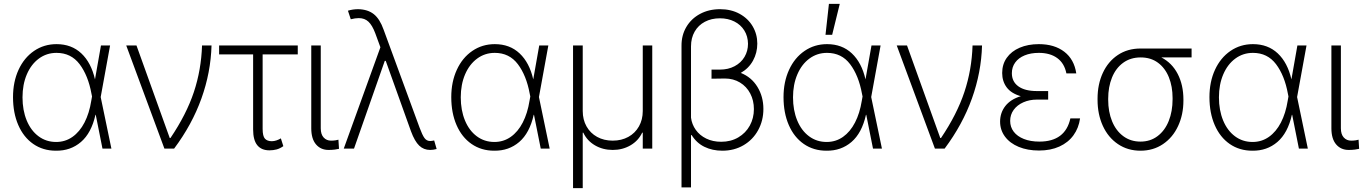

<svg xmlns="http://www.w3.org/2000/svg" viewBox="-20 -764 7007 987"><path d="M46.9 -264.6Q46.9 -343.3 75.4 -405.3Q104 -467.3 155 -502.2Q206.1 -537.1 270.5 -537.1Q347.7 -537.1 398.2 -489.5Q448.7 -441.9 468.3 -356L499 -530.3H545.9L497.6 -265.1L552.7 0H506.8L472.2 -173.8H470.7Q449.7 -80.1 396.2 -34.2Q342.8 11.7 267.6 10.7Q201.2 10.7 151.1 -23.9Q101.1 -58.6 74 -121.1Q46.9 -183.6 46.9 -264.6ZM268.6 -34.2Q315.4 -34.2 352.5 -60.3Q389.6 -86.4 414.3 -134Q439 -181.6 449.2 -246.1L453.1 -268.1L450.2 -282.2Q433.1 -376 389.2 -434.1Q345.2 -492.2 270.5 -492.2Q219.7 -492.2 179.9 -462.9Q140.1 -433.6 117.9 -381.6Q95.7 -329.6 95.7 -263.7Q95.7 -197.3 117.2 -145Q138.7 -92.8 178 -63.5Q217.3 -34.2 268.6 -34.2Z M628.9 -530.3H681.6L852.5 -54.7H856.4Q938.5 -176.3 976.6 -290.8Q1014.6 -405.3 1018.6 -530.3H1067.4Q1063.5 -391.6 1015.4 -257.6Q967.3 -123.5 875 0H825.2Z M1510.7 -484.4H1330.1V-101.6Q1330.1 -64 1342 -51Q1354 -38.1 1377 -38.1Q1388.7 -38.1 1401.1 -42.2Q1413.6 -46.4 1423.8 -52.7L1436.5 -12.7Q1419.4 -0.5 1401.9 4.2Q1384.3 8.8 1365.2 8.8Q1323.7 8.8 1302.5 -17.6Q1281.2 -43.9 1281.2 -98.6V-484.4H1106.4V-530.3H1510.7Z M1628.9 -530.3V-104.5Q1628.9 -73.2 1643.8 -57.1Q1658.7 -41 1681.6 -41Q1694.3 -41 1705.3 -42.7Q1716.3 -44.4 1719.7 -45.9L1722.7 1Q1715.3 2.9 1701.2 4.9Q1687 6.8 1668.9 6.8Q1628.9 6.8 1604.5 -21.7Q1580.1 -50.3 1580.1 -104.5V-530.3Z M2092.8 -88.9 1962.9 -451.2H1958L1799.8 0H1747.1L1935.5 -521L1909.2 -592.8Q1893.6 -634.3 1874 -652.6Q1854.5 -670.9 1824.2 -670.9Q1806.6 -670.9 1783.2 -665L1768.6 -709Q1793.9 -716.8 1821.3 -716.8Q1870.6 -715.8 1901.6 -691.2Q1932.6 -666.5 1952.1 -611.3L2136.7 -108.4Q2150.9 -69.8 2162.1 -54.4Q2173.3 -39.1 2191.4 -39.1Q2195.8 -39.1 2201.2 -40Q2206.5 -41 2211.9 -42L2224.6 2Q2206.5 6.8 2191.4 6.8Q2158.2 6.8 2135 -15.4Q2111.8 -37.6 2092.8 -88.9Z M2299.8 -264.6Q2299.8 -343.3 2328.4 -405.3Q2356.9 -467.3 2408 -502.2Q2459 -537.1 2523.4 -537.1Q2600.6 -537.1 2651.1 -489.5Q2701.7 -441.9 2721.2 -356L2752 -530.3H2798.8L2750.5 -265.1L2805.7 0H2759.8L2725.1 -173.8H2723.6Q2702.6 -80.1 2649.2 -34.2Q2595.7 11.7 2520.5 10.7Q2454.1 10.7 2404.1 -23.9Q2354 -58.6 2326.9 -121.1Q2299.8 -183.6 2299.8 -264.6ZM2521.5 -34.2Q2568.4 -34.2 2605.5 -60.3Q2642.6 -86.4 2667.2 -134Q2691.9 -181.6 2702.1 -246.1L2706.1 -268.1L2703.1 -282.2Q2686 -376 2642.1 -434.1Q2598.1 -492.2 2523.4 -492.2Q2472.7 -492.2 2432.9 -462.9Q2393.1 -433.6 2370.8 -381.6Q2348.6 -329.6 2348.6 -263.7Q2348.6 -197.3 2370.1 -145Q2391.6 -92.8 2430.9 -63.5Q2470.2 -34.2 2521.5 -34.2Z M2925.8 -530.3H2975.6V-193.4Q2975.6 -148.9 2995.1 -114.3Q3014.6 -79.6 3049.6 -60.3Q3084.5 -41 3129.9 -41Q3174.8 -41 3210 -60.3Q3245.1 -79.6 3264.6 -114.3Q3284.2 -148.9 3284.2 -193.4V-530.3H3333V0H3284.2V-82H3281.2Q3261.7 -40.5 3220.9 -16.8Q3180.2 6.8 3129.9 6.8Q3079.1 6.8 3038.6 -16.8Q2998 -40.5 2978.5 -82H2975.6V203.1H2925.8Z M3873 -540Q3873 -492.7 3851.1 -452.6Q3829.1 -412.6 3788.1 -389.2Q3843.3 -367.2 3873.8 -317.1Q3904.3 -267.1 3904.3 -204.1Q3904.3 -144 3877.4 -95Q3850.6 -45.9 3802.5 -17.6Q3754.4 10.7 3693.4 10.7Q3642.1 10.7 3601.1 -9.3Q3560.1 -29.3 3535.2 -70.3L3532.2 -68.4V199.2H3483.4V-528.3Q3482.9 -582.5 3508.3 -625.5Q3533.7 -668.5 3578.9 -692.6Q3624 -716.8 3681.6 -716.8Q3738.3 -716.8 3781.7 -693.1Q3825.2 -669.4 3849.1 -628.9Q3873 -588.4 3873 -540ZM3687.5 -35.2Q3736.8 -35.2 3775.1 -57.6Q3813.5 -80.1 3834.5 -118.4Q3855.5 -156.7 3855.5 -203.1Q3855.5 -247.6 3836.7 -283.4Q3817.9 -319.3 3783.9 -339.8Q3750 -360.4 3706.1 -360.4L3637.7 -359.4V-406.2H3680.7Q3723.6 -406.2 3756.6 -423.8Q3789.6 -441.4 3807.4 -471.7Q3825.2 -502 3825.2 -539.1Q3824.7 -577.6 3806.2 -607.4Q3787.6 -637.2 3754.9 -653.6Q3722.2 -669.9 3680.7 -669.9Q3637.2 -669.9 3603.5 -652.1Q3569.8 -634.3 3551 -601.6Q3532.2 -568.8 3532.2 -525.4V-159.2Q3536.6 -124.5 3556.9 -96.2Q3577.1 -67.9 3610.8 -51.5Q3644.5 -35.2 3687.5 -35.2Z M4007.8 -264.6Q4007.8 -343.3 4036.4 -405.3Q4064.9 -467.3 4116 -502.2Q4167 -537.1 4231.4 -537.1Q4308.6 -537.1 4359.1 -489.5Q4409.7 -441.9 4429.2 -356L4460 -530.3H4506.8L4458.5 -265.1L4513.7 0H4467.8L4433.1 -173.8H4431.6Q4410.6 -80.1 4357.2 -34.2Q4303.7 11.7 4228.5 10.7Q4162.1 10.7 4112.1 -23.9Q4062 -58.6 4034.9 -121.1Q4007.8 -183.6 4007.8 -264.6ZM4229.5 -34.2Q4276.4 -34.2 4313.5 -60.3Q4350.6 -86.4 4375.2 -134Q4399.9 -181.6 4410.2 -246.1L4414.1 -268.1L4411.1 -282.2Q4394 -376 4350.1 -434.1Q4306.2 -492.2 4231.4 -492.2Q4180.7 -492.2 4140.9 -462.9Q4101.1 -433.6 4078.9 -381.6Q4056.6 -329.6 4056.6 -263.7Q4056.6 -197.3 4078.1 -145Q4099.6 -92.8 4138.9 -63.5Q4178.2 -34.2 4229.5 -34.2ZM4241.2 -744.1H4296.9L4257.8 -585H4223.6Z M4589.8 -530.3H4642.6L4813.5 -54.7H4817.4Q4899.4 -176.3 4937.5 -290.8Q4975.6 -405.3 4979.5 -530.3H5028.3Q5024.4 -391.6 4976.3 -257.6Q4928.2 -123.5 4835.9 0H4786.1Z M5227.5 -269.5Q5178.2 -283.7 5155 -314.9Q5131.8 -346.2 5131.8 -388.7Q5131.8 -433.6 5155.5 -467Q5179.2 -500.5 5221.9 -518.8Q5264.6 -537.1 5320.3 -537.1Q5400.4 -537.1 5451.2 -498Q5502 -459 5512.7 -386.7H5461.9Q5451.7 -438.5 5415 -465.3Q5378.4 -492.2 5320.3 -492.2Q5278.3 -492.2 5247.1 -479.2Q5215.8 -466.3 5198.7 -442.6Q5181.6 -418.9 5181.6 -387.7Q5181.6 -344.2 5215.1 -320.1Q5248.5 -295.9 5310.5 -295.9H5368.2V-252H5310.5Q5272 -252 5240.5 -238Q5209 -224.1 5190.9 -199.2Q5172.9 -174.3 5172.9 -142.6Q5172.9 -110.8 5191.2 -86.9Q5209.5 -63 5243.4 -49.6Q5277.3 -36.1 5323.2 -36.1Q5456.1 -36.1 5482.4 -155.3H5532.2Q5525.4 -106 5498.3 -68.6Q5471.2 -31.2 5426 -10.7Q5380.9 9.8 5321.3 9.8Q5262.2 9.8 5216.8 -9Q5171.4 -27.8 5146.2 -61.8Q5121.1 -95.7 5121.1 -138.7Q5121.1 -184.1 5147.9 -218.8Q5174.8 -253.4 5227.5 -269.5Z M5842.8 -514.6H6105.5V-468.8H5950.2Q6004.9 -440.4 6034.2 -383.8Q6063.5 -327.1 6063.5 -252V-247.1Q6063.5 -174.8 6036.1 -116Q6008.8 -57.1 5958.5 -23.2Q5908.2 10.7 5842.8 10.7Q5777.3 10.7 5727.1 -23.2Q5676.8 -57.1 5649.4 -116.7Q5622.1 -176.3 5622.1 -251V-256.8Q5622.1 -330.6 5649.2 -389.2Q5676.3 -447.8 5726.3 -481.2Q5776.4 -514.6 5842.8 -514.6ZM5842.8 -36.1Q5893.6 -36.1 5930.9 -64.5Q5968.3 -92.8 5988 -142.1Q6007.8 -191.4 6007.8 -253.9V-259.8Q6007.8 -319.3 5988.8 -366.7Q5969.7 -414.1 5932.9 -441.4Q5896 -468.8 5843.8 -468.8Q5791.5 -468.8 5753.7 -441.2Q5715.8 -413.6 5696.3 -365.2Q5676.8 -316.9 5676.8 -256.8V-251Q5676.8 -189.5 5696.8 -140.6Q5716.8 -91.8 5754.4 -64Q5792 -36.1 5842.8 -36.1Z M6197.3 -264.6Q6197.3 -343.3 6225.8 -405.3Q6254.4 -467.3 6305.4 -502.2Q6356.4 -537.1 6420.9 -537.1Q6498 -537.1 6548.6 -489.5Q6599.1 -441.9 6618.7 -356L6649.4 -530.3H6696.3L6647.9 -265.1L6703.1 0H6657.2L6622.6 -173.8H6621.1Q6600.1 -80.1 6546.6 -34.2Q6493.2 11.7 6418 10.7Q6351.6 10.7 6301.5 -23.9Q6251.5 -58.6 6224.4 -121.1Q6197.3 -183.6 6197.3 -264.6ZM6418.9 -34.2Q6465.8 -34.2 6502.9 -60.3Q6540 -86.4 6564.7 -134Q6589.4 -181.6 6599.6 -246.1L6603.5 -268.1L6600.6 -282.2Q6583.5 -376 6539.6 -434.1Q6495.6 -492.2 6420.9 -492.2Q6370.1 -492.2 6330.3 -462.9Q6290.5 -433.6 6268.3 -381.6Q6246.1 -329.6 6246.1 -263.7Q6246.1 -197.3 6267.6 -145Q6289.1 -92.8 6328.4 -63.5Q6367.7 -34.2 6418.9 -34.2Z M6873 -530.3V-104.5Q6873 -73.2 6887.9 -57.1Q6902.8 -41 6925.8 -41Q6938.5 -41 6949.5 -42.7Q6960.4 -44.4 6963.9 -45.9L6966.8 1Q6959.5 2.9 6945.3 4.9Q6931.2 6.8 6913.1 6.8Q6873 6.8 6848.6 -21.7Q6824.2 -50.3 6824.2 -104.5V-530.3Z"/></svg>

Font: Pretendard JP ExtraLight
Style: Regular
Weight: 200
Designer: Base glyphs from Inter by Rasmus Andersson; Hangeul glyphs from Noto Sans CJK(Source Han Sans) by Jang Soo-young and Kan
Foundry: Kil Hyung-jin
Version: Version 1.309